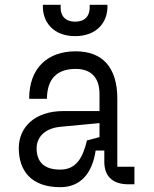

<svg xmlns="http://www.w3.org/2000/svg" viewBox="-20 -765 640 797"><path d="M538 -73H467V-355C467 -486 405 -552 294 -552C179 -552 101 -484 101 -355H175C175 -418 200 -479 294 -479C358 -479 393 -443 393 -375V-304H244C121 -304 58 -234 58 -150C58 -57 109 12 230 12C315 12 363 -46 377 -140H413V-93C413 -39 442 0 513 0H538ZM230 -61C167 -61 132 -89 132 -150C132 -192 162 -233 234 -239L393 -254V-196L341 -182C324 -112 298 -61 230 -61ZM232 -745H158C155 -672 203 -615 292 -615C381 -615 429 -672 426 -745H352C356 -694 328 -675 292 -675C256 -675 228 -694 232 -745Z"/></svg>

Font: Fliege Mono Light
Style: Regular
Weight: 300
Version: Version 0.020;Glyphs 3.3 (3306)